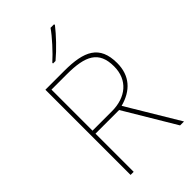

<svg xmlns="http://www.w3.org/2000/svg" viewBox="-280 -1045 1138 1138"><g transform="rotate(-45 288.5 -476.0)"><path d="M414 -945V-952H384C355 -909 290 -838 245 -798V-792H266C319 -836 379 -900 414 -945ZM262 -714H103V0H129V-320H327L518 0H551L355 -327C456 -354 516 -419 516 -525C516 -673 427 -714 262 -714ZM257 -689C413 -689 489 -652 489 -524C489 -410 408 -345 292 -345H129V-689Z"/></g></svg>

Font: Noto Sans Gujarati UI Thin
Style: Regular
Weight: 100
Designer: Jelle Bosma - Monotype Design Team, Universal Thirst
Foundry: Monotype Imaging Inc.
Version: Version 2.106